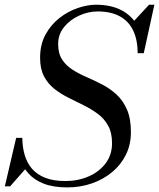

<svg xmlns="http://www.w3.org/2000/svg" viewBox="-52 -780 674 814"><path d="M233 14.5Q174.5 14.5 133.8 -1.2Q93 -17 67.8 -45.5Q42.5 -74 30.2 -112.2Q18 -150.5 16.5 -195.5H42.5Q43 -156 52.8 -122.5Q62.5 -89 83.8 -64.5Q105 -40 139.8 -26.2Q174.5 -12.5 225.5 -12.5Q278.5 -12.5 323.5 -32Q368.5 -51.5 395.8 -87.5Q423 -123.5 423 -173Q423 -217.5 406.5 -247.2Q390 -277 362.8 -297.2Q335.5 -317.5 303 -333.5Q270.5 -349.5 238 -365.8Q205.5 -382 178.2 -403.5Q151 -425 134.5 -456.5Q118 -488 118 -535Q118 -591.5 141 -633.5Q164 -675.5 200.2 -703.8Q236.5 -732 277.8 -746Q319 -760 355 -760Q419 -760 464.2 -736Q509.5 -712 533.5 -666Q557.5 -620 557.5 -554.5H531.5Q531.5 -612 512.2 -651.5Q493 -691 455.2 -711.2Q417.5 -731.5 362 -731.5Q322.5 -731.5 283.8 -714Q245 -696.5 219.8 -665.5Q194.5 -634.5 194.5 -593.5Q194.5 -553.5 211.2 -527.8Q228 -502 255.5 -484.5Q283 -467 316 -452.8Q349 -438.5 381.8 -421.5Q414.5 -404.5 442 -379.2Q469.5 -354 486.2 -315.8Q503 -277.5 503 -219.5Q503 -167 481.8 -124Q460.5 -81 423 -50Q385.5 -19 336.8 -2.2Q288 14.5 233 14.5ZM-31.5 10 16.5 -195.5H42.5L42 -137.5Q47 -119.5 52 -103.8Q57 -88 63 -72L-9 10ZM531.5 -554.5 539.5 -605Q534.5 -627.5 527.8 -646.2Q521 -665 511 -685.5L580 -760H602.5L557.5 -554.5Z"/></svg>

Font: Bodoni Moda 9pt
Style: Italic
Weight: 400
Italic angle: -13°
Designer: Owen Earl
Foundry: indestructible type
Version: Version 2.005